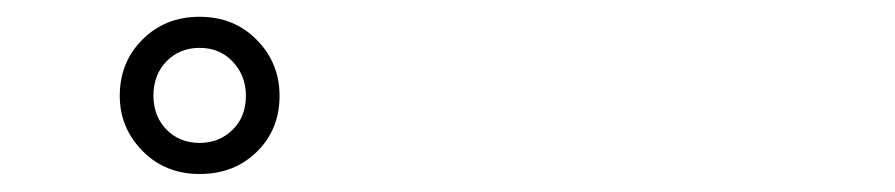

<svg xmlns="http://www.w3.org/2000/svg" viewBox="-20 -791 1040 223"><path d="M158.2 -679.7Q158.2 -656.2 173.3 -640.6Q188.5 -625 211.9 -625Q234.4 -625 250 -640.1Q265.6 -655.3 265.6 -679.7Q265.6 -703.1 250.5 -719.2Q235.4 -735.4 211.9 -735.4Q188.5 -735.4 173.3 -719.7Q158.2 -704.1 158.2 -679.7ZM119.1 -679.7Q119.1 -718.8 145.5 -745.1Q171.9 -771.5 211.9 -771.5Q252 -771.5 278.3 -744.6Q304.7 -717.8 304.7 -679.7Q304.7 -640.6 278.3 -614.7Q252 -588.9 211.9 -588.9Q171.9 -588.9 145.5 -615.7Q119.1 -642.6 119.1 -679.7Z"/></svg>

Font: Gothic A1 Light
Style: Regular
Weight: 300
Version: Version 2.50